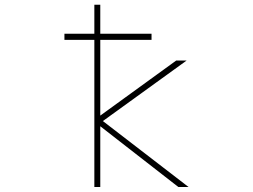

<svg xmlns="http://www.w3.org/2000/svg" viewBox="-20 -792 1040 790"><path d="M713.9 -22.5 392.6 -272.5V-22.5H368.2V-627.9H245.1V-653.3H368.2V-772.5H392.6V-653.3H603.5V-627.9H392.6V-316.4L705.1 -543H748L403.3 -293.9L755.9 -22.5Z"/></svg>

Font: Mgen+ 1mn thin
Style: Regular
Weight: 100
Designer: [Source Han Sans]
Ryoko NISHIZUKA  (kana & ideographs); Paul D. Hunt (Latin, Greek & Cyrillic); Wenlong ZHANG  (bopomofo
Version: Version 1.059.20150602